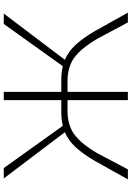

<svg xmlns="http://www.w3.org/2000/svg" viewBox="140 -838 698 1018"><g transform="rotate(-90 489.0 -329.0)"><path d="M832 -177 931 0H879L793 -161Q742 -248 692.5 -284Q643 -320 566 -320H511V0H467V-320H412Q335 -320 285.5 -284Q236 -248 185 -161L100 0H47L146 -177Q183 -240 218.5 -278Q254 -316 297 -334L52 -658H107L331 -345Q366 -353 402 -353H467V-658H511V-353H576Q612 -353 647 -345L871 -658H926L681 -334Q724 -316 759.5 -278Q795 -240 832 -177Z"/></g></svg>

Font: EauTestSC Light
Style: Regular
Weight: 300
Designer: Christian Thalmann (Catharsis Fonts)
Version: Version 0.001;PS 000.001;hotconv 1.0.88;makeotf.lib2.5.64775